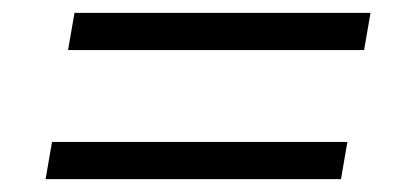

<svg xmlns="http://www.w3.org/2000/svg" viewBox="-20 -412 643 299"><path d="M96 -392H557L547 -334H86ZM61 -191H521L511 -133H51Z"/></svg>

Font: Sarabun Light
Style: Italic
Weight: 300
Italic angle: -10°
Designer: Suppakit Chalermlarp | Katatrad Co.,Ltd.
Foundry: Cadson Demak Co.,Ltd.
Version: Version 1.000; ttfautohint (v1.6)